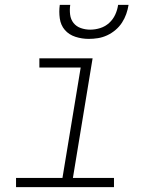

<svg xmlns="http://www.w3.org/2000/svg" viewBox="-20 -770 640 790"><path d="M46 0V-38H237L312 -492H142V-530H361L280 -38H449V0ZM345 -610Q317 -610 290.5 -618.5Q264 -627 247 -646.5Q230 -666 226 -694Q222 -722 226 -750H269Q266 -730 268.5 -710Q271 -690 282.5 -675.5Q294 -661 312.5 -654.5Q331 -648 351 -648Q372 -648 392.5 -654.5Q413 -661 429 -675.5Q445 -690 454 -709.5Q463 -729 466 -750H509Q506 -731 499.5 -712.5Q493 -694 482 -677Q471 -660 455 -646.5Q439 -633 420.5 -624.5Q402 -616 383 -613Q364 -610 345 -610Z"/></svg>

Font: Iosevka Curly XLtExObl
Style: Regular
Weight: 200
Width: 7
Italic angle: -9°
Monospace: yes
Designer: Belleve Invis
Foundry: Belleve Invis
Version: Version 11.0.1; ttfautohint (v1.8.3)